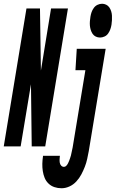

<svg xmlns="http://www.w3.org/2000/svg" viewBox="-67 -780 617 1023"><path d="M-47 0 74 -735H146L151 -404L205 -735H295L174 0H102L98 -331L43 0ZM466 -580Q454 -580 443.5 -585Q433 -590 426.5 -599.5Q420 -609 416.5 -620.5Q413 -632 412 -643.5Q411 -655 412 -667.5Q413 -680 415 -692Q417 -704 421 -715.5Q425 -727 433 -738Q441 -749 453 -754.5Q465 -760 477 -760Q488 -760 498.5 -755Q509 -750 515.5 -740.5Q522 -731 525.5 -719.5Q529 -708 529.5 -696.5Q530 -685 529.5 -672.5Q529 -660 527 -648Q525 -636 521 -624.5Q517 -613 509.5 -602Q502 -591 490 -585.5Q478 -580 466 -580ZM261 223Q241 223 223 217Q205 211 191.5 198Q178 185 171 168Q164 151 161 131.5Q158 112 158.5 92.5Q159 73 162 53V50H252V51Q251 60 250.5 69Q250 78 251.5 87Q253 96 259 102.5Q265 109 274 109Q281 109 286.5 103Q292 97 295.5 90Q299 83 301.5 76.5Q304 70 306.5 62.5Q309 55 311 48Q313 41 314 34Q315 27 317 20Q319 13 320 6L388 -406H335L342 -520H496L406 25Q402 46 397.5 67Q393 88 385 108.5Q377 129 366.5 149Q356 169 340 186.5Q324 204 303 213.5Q282 223 261 223Z"/></svg>

Font: Iosevka Heavy Oblique
Style: Regular
Weight: 900
Italic angle: -9°
Monospace: yes
Designer: Belleve Invis
Foundry: Belleve Invis
Version: Version 32.5.0; ttfautohint (v1.8.4)